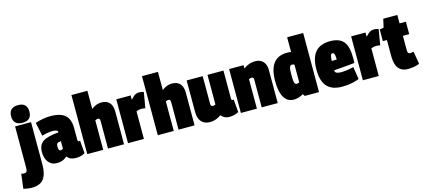

<svg xmlns="http://www.w3.org/2000/svg" viewBox="-137 -1447 5160 2324"><g transform="rotate(-15 2443.5 -285.0)"><path d="M232 -550V-20Q232 100 187 160Q142 220 34 220Q19 220 2.5 218Q-14 216 -32 213Q-50 210 -67 205L-44 22Q-34 25 -26.5 26.5Q-19 28 -11 28Q13 28 22.5 15Q32 2 32 -34V-550ZM132 -569Q75 -569 46 -596.5Q17 -624 17 -679Q17 -735 46 -762.5Q75 -790 132 -790Q189 -790 217.5 -762.5Q246 -735 246 -679Q246 -624 218 -596.5Q190 -569 132 -569Z M265 -164Q265 -213 280.5 -245Q296 -277 327.5 -297Q359 -317 407.5 -328Q456 -339 521 -345V-346Q521 -363 503 -371Q485 -379 457 -379Q440 -379 419.5 -377Q399 -375 374.5 -370Q350 -365 321 -356L285 -526Q326 -541 378.5 -550.5Q431 -560 473 -560Q563 -560 616.5 -535.5Q670 -511 693.5 -464Q717 -417 717 -349V-205Q717 -188 721.5 -182.5Q726 -177 730 -177Q734 -177 739 -177.5Q744 -178 747 -179L760 -20Q740 -7 712.5 1.5Q685 10 648 10Q607 10 580.5 -2.5Q554 -15 538 -38Q518 -22 499 -11Q480 0 458 5Q436 10 406 10Q371 10 345 -3.5Q319 -17 301 -41Q283 -65 274 -96.5Q265 -128 265 -164ZM464 -180Q464 -150 471 -139Q478 -128 488 -128Q492 -128 498.5 -129.5Q505 -131 511.5 -133.5Q518 -136 521 -140V-234Q505 -233 494 -230.5Q483 -228 476 -222Q469 -216 466.5 -206Q464 -196 464 -180Z M789 0V-740H989V-512Q1010 -529 1030.5 -539.5Q1051 -550 1072 -555Q1093 -560 1113 -560Q1157 -560 1187.5 -543.5Q1218 -527 1234 -493Q1250 -459 1250 -407V0H1049V-346Q1049 -366 1041.5 -373Q1034 -380 1024 -380Q1018 -380 1012.5 -379Q1007 -378 1001.5 -375.5Q996 -373 989 -370V0Z M1480 -550V-497Q1502 -520 1518 -534Q1534 -548 1551.5 -554Q1569 -560 1592 -560Q1602 -560 1615 -558Q1628 -556 1645 -550L1612 -354Q1598 -357 1584.5 -358.5Q1571 -360 1561 -360Q1546 -360 1531.5 -357Q1517 -354 1499 -345V0H1300V-550Z M1673 0V-740H1873V-512Q1894 -529 1914.5 -539.5Q1935 -550 1956 -555Q1977 -560 1997 -560Q2041 -560 2071.5 -543.5Q2102 -527 2118 -493Q2134 -459 2134 -407V0H1933V-346Q1933 -366 1925.5 -373Q1918 -380 1908 -380Q1902 -380 1896.5 -379Q1891 -378 1885.5 -375.5Q1880 -373 1873 -370V0Z M2326 10Q2285 10 2252.5 -6.5Q2220 -23 2201 -60.5Q2182 -98 2182 -159V-550H2383V-202Q2383 -183 2391 -176.5Q2399 -170 2409 -170Q2415 -170 2420 -170.5Q2425 -171 2431 -173.5Q2437 -176 2443 -179V-550H2643V-204Q2643 -194 2644.5 -188Q2646 -182 2649.5 -180Q2653 -178 2657 -178Q2665 -178 2672 -180L2686 -19Q2673 -12 2655.5 -5Q2638 2 2617 6Q2596 10 2571 10Q2533 10 2508.5 -3.5Q2484 -17 2466 -38Q2445 -23 2423 -12Q2401 -1 2377 4.5Q2353 10 2326 10Z M2714 0V-550H2895V-508Q2922 -529 2946 -539.5Q2970 -550 2992.5 -555Q3015 -560 3039 -560Q3085 -560 3115.5 -541.5Q3146 -523 3161 -490Q3176 -457 3176 -411V0H2975V-346Q2975 -366 2967 -372.5Q2959 -379 2949 -379Q2944 -379 2938.5 -378Q2933 -377 2927 -374.5Q2921 -372 2915 -369V0Z M3515 1 3496 -26Q3471 -9 3440.5 0.5Q3410 10 3377 10Q3297 10 3255.5 -60Q3214 -130 3214 -266Q3214 -363 3239 -428.5Q3264 -494 3314.5 -527Q3365 -560 3440 -560Q3452 -560 3466.5 -559Q3481 -558 3492 -556V-740H3693V1ZM3492 -174V-397Q3484 -402 3476.5 -403.5Q3469 -405 3461 -405Q3448 -405 3440 -396Q3432 -387 3428 -363Q3424 -339 3424 -292Q3424 -241 3427 -214Q3430 -187 3437.5 -176.5Q3445 -166 3456 -166Q3462 -166 3467.5 -167Q3473 -168 3480 -170Q3487 -172 3492 -174Z M3978 10Q3919 10 3873.5 -6Q3828 -22 3796.5 -55.5Q3765 -89 3749 -141.5Q3733 -194 3733 -267Q3733 -346 3749.5 -402Q3766 -458 3798.5 -493Q3831 -528 3877 -544Q3923 -560 3981 -560Q4095 -560 4147 -498.5Q4199 -437 4199 -297Q4199 -285 4199 -265Q4199 -245 4197 -229Q4174 -227 4141.5 -223.5Q4109 -220 4073.5 -217Q4038 -214 4003 -211.5Q3968 -209 3939 -207Q3939 -206 3939 -204Q3939 -202 3939 -200Q3939 -190 3946 -181Q3953 -172 3971.5 -167Q3990 -162 4024 -162Q4046 -162 4070 -165Q4094 -168 4120 -173Q4146 -178 4172 -184L4197 -28Q4162 -15 4128 -6.5Q4094 2 4057.5 6Q4021 10 3978 10ZM3939 -323Q3946 -323 3953.5 -323Q3961 -323 3969.5 -323.5Q3978 -324 3986.5 -324.5Q3995 -325 4002 -325Q4002 -361 3998 -379.5Q3994 -398 3988 -404.5Q3982 -411 3971 -411Q3964 -411 3958.5 -407.5Q3953 -404 3949 -394.5Q3945 -385 3942.5 -367.5Q3940 -350 3939 -323Z M4423 -550V-497Q4445 -520 4461 -534Q4477 -548 4494.5 -554Q4512 -560 4535 -560Q4545 -560 4558 -558Q4571 -556 4588 -550L4555 -354Q4541 -357 4527.5 -358.5Q4514 -360 4504 -360Q4489 -360 4474.5 -357Q4460 -354 4442 -345V0H4243V-550Z M4806 10Q4756 10 4721 -12Q4686 -34 4668 -80Q4650 -126 4650 -198V-395H4599V-541L4650 -550L4674 -656H4850V-550H4929V-394H4850V-219Q4850 -188 4858.5 -178.5Q4867 -169 4881 -169Q4889 -169 4900 -171Q4911 -173 4925 -175L4952 -16Q4914 -1 4876 4.5Q4838 10 4806 10Z"/></g></svg>

Font: Georama SemiCondensed Black
Style: Regular
Weight: 900
Width: 4
Designer: Jean-Baptiste Levee
Foundry: Production Type
Version: Version 1.001